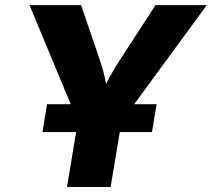

<svg xmlns="http://www.w3.org/2000/svg" viewBox="-20 -748 847 768"><path d="M248 0 291.5 -262.2 98.1 -727.5H304.2L380.4 -504.9Q395 -461.9 404.3 -412.6Q428.7 -460.4 457.5 -504.9L602.1 -727.5H807.1L466.3 -262.2L422.4 0ZM149.9 -219.7 168 -331.1H606.4L587.9 -219.7Z"/></svg>

Font: Inter Extra Bold
Style: Italic
Weight: 800
Italic angle: -9.39999°
Designer: Rasmus Andersson
Foundry: rsms
Version: Version 4.000;git-3c8e0fc